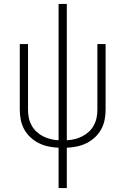

<svg xmlns="http://www.w3.org/2000/svg" viewBox="-20 -755 640 980"><path d="M279 205V-1Q253 -2 227 -7.5Q201 -13 178 -24.5Q155 -36 135.5 -54Q116 -72 103.5 -95Q91 -118 86 -143.5Q81 -169 81 -195V-530H123V-195Q123 -174 127 -154Q131 -134 141 -115.5Q151 -97 166 -83Q181 -69 199.5 -59.5Q218 -50 238 -45Q258 -40 279 -39V-735H321V-39Q342 -40 362 -45Q382 -50 400.5 -59.5Q419 -69 434 -83Q449 -97 459 -115.5Q469 -134 473 -154Q477 -174 477 -195V-530H519V-195Q519 -169 514 -143.5Q509 -118 496.5 -95Q484 -72 464.5 -54Q445 -36 422 -24.5Q399 -13 373 -7.5Q347 -2 321 -1V205Z"/></svg>

Font: Iosevka Curly XLtEx
Style: Regular
Weight: 200
Width: 7
Monospace: yes
Designer: Belleve Invis
Foundry: Belleve Invis
Version: Version 11.1.0; ttfautohint (v1.8.3)